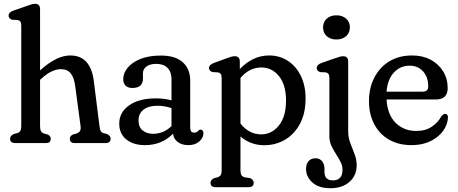

<svg xmlns="http://www.w3.org/2000/svg" viewBox="-20 -757 2422 1016"><path d="M192 -708V-384.5Q279.5 -463.5 351 -463.5Q407 -463.5 437.5 -428.8Q468 -394 476 -331.5L506.5 -89Q508.5 -72 512.8 -64Q517 -56 528 -52.5L546 -48Q565.5 -38.5 565.5 -23Q565.5 0 538 0H375Q349.5 0 349.5 -23Q349.5 -38.5 367 -45.5L385 -50.5Q396.5 -54.5 402.5 -62.5Q408.5 -70.5 406.5 -88.5L378 -301.5Q372 -346.5 354.2 -368.8Q336.5 -391 302 -391Q280 -391 254.2 -379.5Q228.5 -368 197.5 -339.5L192 -334.5V-89Q192 -71 197 -62.8Q202 -54.5 213 -50.5L231.5 -45.5Q248.5 -38 248.5 -23Q248.5 0 223.5 0H60.5Q33.5 0 33.5 -23Q33.5 -39 53 -48L71 -52.5Q82 -56 87.2 -64Q92.5 -72 92.5 -89V-620.5Q92.5 -636 87.8 -642.5Q83 -649 73.5 -651L44 -652.5Q25.5 -658.5 25.5 -674Q25.5 -691.5 50 -700.5L120.5 -725Q136 -730.5 146.2 -733.8Q156.5 -737 165.5 -737Q192 -737 192 -708Z M611 -102.5Q611 -162.5 663.2 -199.5Q715.5 -236.5 805 -236.5Q848.5 -236.5 887.5 -226V-338Q887.5 -377 866.2 -398Q845 -419 807.5 -419Q773 -419 754.8 -405Q736.5 -391 736.5 -370V-342Q736.5 -291.5 681 -291.5Q656.5 -291.5 644.2 -304.2Q632 -317 632 -338Q632 -369.5 655.2 -398.2Q678.5 -427 723 -445Q767.5 -463 831.5 -463Q908 -463 947.2 -427.5Q986.5 -392 986.5 -330.5V-80.5Q986.5 -55 1008.5 -55Q1020 -55 1028 -63.5Q1030.5 -66.5 1033.5 -68.8Q1036.5 -71 1040.5 -71Q1056.5 -71 1056.5 -51Q1056.5 -28.5 1034.8 -8.8Q1013 11 977 11Q943.5 11 921.2 -5Q899 -21 895.5 -49.5Q836.5 11 747 11Q685.5 11 648.2 -19.2Q611 -49.5 611 -102.5ZM713 -120Q713 -84.5 734.8 -66.8Q756.5 -49 790 -49Q845.5 -49 887.5 -89.5V-185Q870.5 -190.5 852 -194Q833.5 -197.5 813 -197.5Q767 -197.5 740 -177Q713 -156.5 713 -120Z M1249 -431V-391.5Q1281 -425.5 1320.2 -444.5Q1359.5 -463.5 1403.5 -463.5Q1460 -463.5 1503.8 -434.8Q1547.5 -406 1572.2 -354.8Q1597 -303.5 1597 -235.5Q1597 -158 1567.8 -102.8Q1538.5 -47.5 1488.8 -18Q1439 11.5 1378 11.5Q1341.5 11.5 1309.8 -0.5Q1278 -12.5 1252.5 -34.5V144.5Q1252.5 161.5 1257.8 169.8Q1263 178 1274 181L1303.5 185.5Q1322.5 194 1322.5 210.5Q1322.5 233.5 1295.5 233.5H1121Q1094 233.5 1094 210.5Q1094 194.5 1113.5 185.5L1131.5 181Q1142.5 177.5 1147.8 169.5Q1153 161.5 1153 144.5V-343.5Q1153 -359 1148.2 -365.5Q1143.5 -372 1134 -374L1104.5 -375.5Q1086 -381.5 1086 -397Q1086 -414 1111 -423.5L1176.5 -447.5Q1192 -453.5 1202.8 -456.5Q1213.5 -459.5 1222.5 -459.5Q1249 -459.5 1249 -431ZM1363 -400Q1299 -400 1252.5 -344.5V-103Q1297.5 -46 1363 -46Q1418 -46 1455.8 -93Q1493.5 -140 1493.5 -225Q1493.5 -308.5 1456.2 -354.2Q1419 -400 1363 -400Z M1760 -548Q1728.5 -548 1709 -565.8Q1689.5 -583.5 1689.5 -612Q1689.5 -640.5 1709 -658.2Q1728.5 -676 1760 -676Q1792 -676 1811.8 -658.2Q1831.5 -640.5 1831.5 -612.5Q1831.5 -583.5 1811.8 -565.8Q1792 -548 1760 -548ZM1822.5 -61.5Q1822.5 -29.5 1833.8 0Q1845 29.5 1856.2 58.5Q1867.5 87.5 1867.5 116.5Q1867.5 171.5 1829.5 205.2Q1791.5 239 1728.5 239Q1666 239 1632.8 208.5Q1599.5 178 1599.5 138Q1599.5 110 1613.2 95.2Q1627 80.5 1649.5 80.5Q1671.5 80.5 1684.2 96Q1697 111.5 1697 137V152Q1697 198 1742 197.5Q1792.5 197 1792.5 141Q1792.5 120 1782 99.5Q1771.5 79 1757.8 57.8Q1744 36.5 1733.5 14Q1723 -8.5 1723 -33.5V-343.5Q1723 -359 1718.2 -365.5Q1713.5 -372 1704 -374L1674.5 -375.5Q1656 -381 1656 -397Q1656 -414.5 1680.5 -423.5L1751 -448Q1766.5 -453.5 1777 -456.5Q1787.5 -459.5 1796 -459.5Q1822.5 -459.5 1822.5 -431Z M2349 -290.5Q2349 -230.5 2285.5 -230.5H2025.5Q2030.5 -149.5 2073.8 -106.8Q2117 -64 2183 -64Q2232 -64 2265.2 -86.8Q2298.5 -109.5 2314 -139.5Q2325.5 -154.5 2335.5 -154.5Q2351 -154 2350.5 -133.5Q2348 -96 2323.8 -63Q2299.5 -30 2257 -9.5Q2214.5 11 2157.5 11Q2088.5 11 2038 -18.5Q1987.5 -48 1960 -100.5Q1932.5 -153 1932.5 -222Q1932.5 -290.5 1960.2 -345.2Q1988 -400 2039.2 -431.8Q2090.5 -463.5 2161 -463.5Q2216.5 -463.5 2258.8 -441Q2301 -418.5 2325 -379.5Q2349 -340.5 2349 -290.5ZM2147.5 -409.5Q2097.5 -409.5 2064 -372.8Q2030.5 -336 2025.5 -272H2216.5Q2246 -272 2246 -299.5Q2246 -349 2218.8 -379.2Q2191.5 -409.5 2147.5 -409.5Z"/></svg>

Font: Fraunces 72pt S100
Style: Regular
Weight: 400
Version: Version 1.000; ttfautohint (v1.8.3)